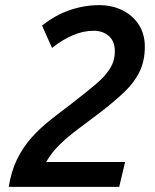

<svg xmlns="http://www.w3.org/2000/svg" viewBox="-20 -729 604 749"><path d="M14 0Q24 -62 47 -108.5Q70 -155 103 -192Q136 -229 176.5 -261Q217 -293 261 -326Q315 -368 352.5 -399.5Q390 -431 409 -461.5Q428 -492 428 -529Q428 -568 404.5 -588.5Q381 -609 346 -609Q305 -609 264 -591.5Q223 -574 183 -542L144 -629Q195 -670 252 -689.5Q309 -709 367 -709Q417 -709 457.5 -689Q498 -669 521.5 -632.5Q545 -596 545 -547Q545 -492 524.5 -449.5Q504 -407 464.5 -369.5Q425 -332 369 -289Q324 -255 284.5 -225.5Q245 -196 213.5 -165.5Q182 -135 160 -97H468L445 0Z"/></svg>

Font: Ubuntu Sans SemiBold
Style: Italic
Weight: 600
Italic angle: -13.5°
Designer: Dalton Maag Ltd
Foundry: Dalton Maag Ltd
Version: Version 1.006